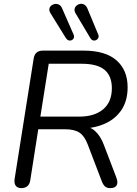

<svg xmlns="http://www.w3.org/2000/svg" viewBox="-20 -967 709 994"><path d="M89.8 6.9Q70.4 6.9 61.2 -5.9Q52 -18.7 55.9 -42L154.3 -663.8Q160.6 -705 202.3 -705H412.3Q526.1 -705 583.4 -654.3Q640.7 -603.7 640.7 -515.3Q640.7 -443.6 607.3 -395.5Q573.9 -347.3 515.7 -323.6Q457.6 -299.9 383.8 -301.4V-314.3H400.3Q443.6 -314.3 471.7 -289.1Q499.8 -264 517.3 -218L582.3 -48Q592 -22.2 584 -7.6Q576 6.9 550.4 6.9Q534 6.9 524 -1.5Q514.1 -10 506.8 -28.9L434.3 -218.7Q418.1 -262.1 391.9 -280Q365.7 -297.9 315.6 -297.9H178.1L136.8 -34.3Q130.5 6.9 89.8 6.9ZM232.3 -636.9 188.9 -363.2H389.1Q469.3 -363.2 514.2 -401.3Q559.1 -439.5 559.1 -510.1Q559.1 -573.2 521.8 -605Q484.5 -636.9 403.3 -636.9ZM448.3 -768.8 372 -896.7Q364.2 -909.5 366.2 -920.3Q368.1 -931.1 376.2 -938.1Q384.3 -945.2 395 -946.9Q405.8 -948.6 416.1 -943.2Q426.4 -937.8 432.3 -923.6L488.2 -789.2Q492.6 -779.4 489.2 -771.4Q485.8 -763.3 478.2 -759.5Q470.7 -755.6 462.4 -757.6Q454.2 -759.5 448.3 -768.8ZM321.5 -769.2 241.9 -897.7Q234.1 -910 235.6 -920.5Q237 -931.1 245.1 -937.9Q253.2 -944.8 264 -946.5Q274.7 -948.2 285.2 -943Q295.8 -937.8 301.6 -923.6L360.9 -788.2Q365.3 -778.5 362.3 -770.7Q359.4 -762.9 351.9 -759.2Q344.3 -755.6 336 -757.8Q327.8 -760 321.5 -769.2Z"/></svg>

Font: Nunito Variable Extra Light
Style: Italic
Weight: 200
Italic angle: -9°
Designer: Vernon Adams
Foundry: Vernon Adams
Version: Version 3.602